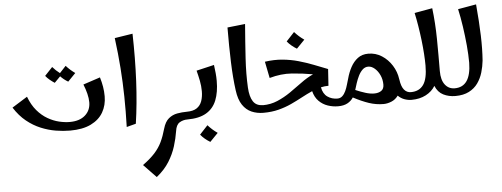

<svg xmlns="http://www.w3.org/2000/svg" viewBox="-66 -926 4085 1562"><g transform="rotate(-5 1977.0 -144.5)"><path d="M486 7Q430 7 369.5 -3Q309 -13 248.5 -38Q188 -63 133.5 -107Q79 -151 35 -220L160 -298Q186 -229 225 -183.5Q264 -138 310 -111.5Q356 -85 402 -74Q448 -63 489 -63Q570 -63 615.5 -103.5Q661 -144 661 -209Q661 -241 651.5 -279.5Q642 -318 626 -357L765 -403Q777 -364 783.5 -325.5Q790 -287 790 -247Q790 -174 757 -116.5Q724 -59 656.5 -26Q589 7 486 7ZM395 -391Q375 -404 355.5 -420Q336 -436 322 -454L385 -521Q399 -505 413 -492Q427 -479 444 -466L495 -521Q512 -502 529.5 -486.5Q547 -471 568 -456L505 -391Q488 -401 472 -413.5Q456 -426 443 -440Z M947 18Q951 -113 949 -230Q947 -347 938.5 -463.5Q930 -580 913 -711L1060 -734Q1065 -531 1056 -348Q1047 -165 1023 -2Z M1155 445 1052 338Q1115 292 1151.5 251.5Q1188 211 1210 165Q1232 119 1249 58Q1265 2 1296 -23.5Q1327 -49 1366 -56Q1405 -63 1444 -63L1464 -31L1444 0Q1408 0 1379.5 17.5Q1351 35 1344 87Q1335 145 1315.5 208Q1296 271 1258 332Q1220 393 1155 445Z M1444 0V-63Q1497 -63 1526.5 -83Q1556 -103 1568.5 -138.5Q1581 -174 1581 -219Q1581 -262 1572.5 -304.5Q1564 -347 1553 -389L1698 -423Q1703 -386 1706 -355Q1709 -324 1709 -292Q1709 -200 1683 -134.5Q1657 -69 1598.5 -34.5Q1540 0 1444 0ZM1614 198Q1592 185 1571.5 168Q1551 151 1536 132L1602 61Q1620 81 1638.5 97.5Q1657 114 1680 130Z M2065 0Q2013 0 1969 -19Q1925 -38 1895.5 -82Q1866 -126 1856 -202Q1842 -305 1837.5 -434Q1833 -563 1834 -717L1979 -733Q1967 -584 1959 -455Q1951 -326 1957 -215Q1961 -141 1986.5 -102Q2012 -63 2065 -63L2085 -31Z M2065 0V-62Q2130 -62 2186 -86Q2242 -110 2293 -145Q2344 -180 2393 -216.5Q2442 -253 2494 -277Q2411 -292 2323 -298.5Q2235 -305 2140 -278L2113 -413Q2189 -424 2257 -417.5Q2325 -411 2386.5 -393.5Q2448 -376 2506 -353.5Q2564 -331 2620 -309L2611 -173Q2580 -173 2549 -166Q2559 -112 2594 -87.5Q2629 -63 2675 -63L2695 -31L2675 0Q2632 0 2591 -14Q2550 -28 2519 -59Q2488 -90 2475 -141Q2432 -122 2387.5 -98Q2343 -74 2294.5 -51.5Q2246 -29 2189.5 -14.5Q2133 0 2065 0ZM2382 -496Q2360 -509 2339.5 -526Q2319 -543 2304 -562L2370 -633Q2388 -613 2406.5 -596.5Q2425 -580 2448 -564Z M3045 14Q2984 14 2926 -5.5Q2868 -25 2800 -61Q2782 -33 2751.5 -16.5Q2721 0 2675 0V-63Q2699 -63 2715.5 -78.5Q2732 -94 2743 -118Q2754 -142 2761.5 -169Q2769 -196 2776 -218Q2789 -267 2812 -309.5Q2835 -352 2870 -378.5Q2905 -405 2956 -405Q3016 -405 3066 -373Q3116 -341 3148.5 -289Q3181 -237 3189 -178Q3190 -175 3190 -173Q3198 -115 3220 -89Q3242 -63 3275 -63L3295 -31L3275 0Q3246 0 3217 -10.5Q3188 -21 3165 -44Q3143 -13 3109.5 0.5Q3076 14 3045 14ZM2947 -300Q2920 -300 2900 -281Q2880 -262 2866 -233.5Q2852 -205 2842 -174.5Q2832 -144 2825 -120Q2867 -102 2905.5 -90Q2944 -78 2977 -78Q3012 -78 3034.5 -93.5Q3057 -109 3057 -144Q3057 -186 3040.5 -221.5Q3024 -257 2998.5 -278.5Q2973 -300 2947 -300Z M3275 0V-63Q3343 -63 3377.5 -111.5Q3412 -160 3412 -269Q3412 -310 3408.5 -363.5Q3405 -417 3398 -476Q3391 -535 3381.5 -593.5Q3372 -652 3361 -702L3507 -728Q3522 -606 3523.5 -475.5Q3525 -345 3524 -213Q3524 -140 3554 -101.5Q3584 -63 3633 -63L3653 -31L3633 0Q3579 0 3535 -22Q3491 -44 3469 -97Q3443 -53 3392.5 -26.5Q3342 0 3275 0Z M3633 0V-63Q3765 -63 3768 -260Q3768 -325 3761 -402Q3754 -479 3742.5 -557Q3731 -635 3716 -702L3865 -728Q3878 -584 3881.5 -472Q3885 -360 3878 -268Q3873 -220 3859 -172.5Q3845 -125 3817.5 -86Q3790 -47 3744.5 -23.5Q3699 0 3633 0Z"/></g></svg>

Font: Marhey
Style: Regular
Weight: 400
Designer: Nur Syamsi & Bustanul Arifin
Foundry: Namelatype
Version: Version 1.000; ttfautohint (v1.8.4.7-5d5b)